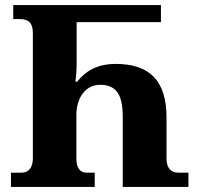

<svg xmlns="http://www.w3.org/2000/svg" viewBox="-20 -734 789 754"><path d="M23 0H352V-56H320C294 -56 280 -75 280 -111V-284C280 -343 311 -401 373 -401C433 -401 462 -367 462 -278V0H720V-56H680C651 -56 634 -74 634 -112V-272C634 -419 566 -483 434 -483C361 -483 315 -454 283 -413H276C280 -440 281 -467 281 -494V-647H612V-714H32V-659H58C95 -659 109 -641 109 -604V-111C109 -75 91 -56 66 -56H23Z"/></svg>

Font: Noto Serif Georgian SemiCondensed ExtraBold
Style: Regular
Weight: 800
Width: 4
Designer: Monotype Design Team, Akaki Razmadze
Foundry: Google LLC
Version: Version 2.003